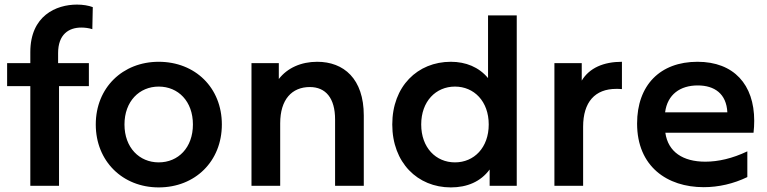

<svg xmlns="http://www.w3.org/2000/svg" viewBox="-20 -809 3341 836"><path d="M112 -582V-534H11V-434H112V0H237V-434H367V-534H233V-578C233 -659 279 -689 334 -689C349 -689 366 -687 382 -682L384 -778C365 -785 341 -789 315 -789C225 -789 112 -741 112 -582Z M671 7C830 7 946 -107 946 -267C946 -427 830 -540 671 -540C514 -540 397 -427 397 -267C397 -107 514 7 671 7ZM671 -102C587 -102 522 -166 522 -267C522 -368 587 -432 671 -432C756 -432 820 -368 820 -267C820 -166 756 -102 671 -102Z M1361 -540C1291 -540 1231 -513 1194 -465V-534H1075V0H1200V-272C1200 -376 1251 -430 1329 -430C1398 -430 1439 -382 1439 -289V0H1564V-306C1564 -466 1477 -540 1361 -540Z M1943 7C2014 7 2073 -18 2112 -71V0H2230V-742H2105V-469C2065 -517 2008 -540 1943 -540C1798 -540 1688 -433 1688 -267C1688 -101 1798 7 1943 7ZM1961 -102C1878 -102 1814 -166 1814 -267C1814 -368 1878 -432 1961 -432C2044 -432 2108 -368 2108 -267C2108 -166 2044 -102 1961 -102Z M2394 0H2519V-257C2519 -365 2571 -422 2663 -422C2671 -422 2679 -422 2688 -421V-540C2608 -540 2546 -513 2513 -458V-534H2394Z M3044 6C3109 6 3174 -9 3234 -38V-150C3169 -119 3107 -105 3051 -105C2954 -105 2889 -147 2877 -231H3261C3263 -249 3264 -266 3264 -283C3264 -441 3175 -540 3017 -540C2854 -540 2754 -438 2754 -271C2754 -84 2885 6 3044 6ZM3147 -320H2876C2886 -398 2942 -437 3018 -437C3091 -437 3143 -401 3147 -320Z"/></svg>

Font: Chess Sans SemiBold
Style: Regular
Weight: 600
Designer: Wolf Bōese
Foundry: Wolf Bōese
Version: Version 7.223;Glyphs 3.3 (3306)